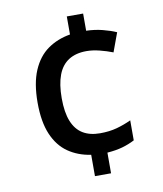

<svg xmlns="http://www.w3.org/2000/svg" viewBox="-83 -792 740 869"><g transform="rotate(-10 287.5 -357.0)"><path d="M358 -645Q397 -644 432.5 -635Q468 -626 495 -614L463 -527Q435 -538 403 -546Q371 -554 343 -554Q294 -554 261 -533Q228 -512 212 -469.5Q196 -427 196 -363Q196 -298 212.5 -257Q229 -216 261 -196.5Q293 -177 340 -177Q383 -177 417.5 -186.5Q452 -196 484 -211V-119Q457 -105 427 -96.5Q397 -88 357 -85V10H283V-88Q223 -97 178.5 -128Q134 -159 109.5 -216.5Q85 -274 85 -362Q85 -451 110 -509.5Q135 -568 179.5 -599.5Q224 -631 283 -641V-724H358Z"/></g></svg>

Font: Noto Sans Syriac Eastern Medium
Style: Regular
Weight: 500
Designer: Patrick Giasson and the Monotype Design Team
Foundry: Monotype Imaging Inc.
Version: Version 3.001